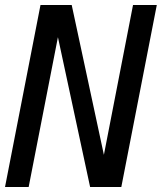

<svg xmlns="http://www.w3.org/2000/svg" viewBox="-23 -749 648 769"><path d="M139.2 -729H264.2L393.1 -128.9L509.8 -729H605L462.9 0H337.9L209 -600.1L91.8 0H-2.9Z"/></svg>

Font: Hack
Style: Italic
Weight: 400
Italic angle: -11°
Monospace: yes
Designer: Christopher Simpkins
Foundry: Christopher Simpkins
Version: Version 2.019; ttfautohint (v1.4.1) -l 4 -r 80 -G 350 -x 0 -